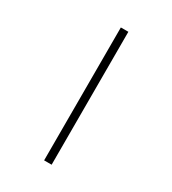

<svg xmlns="http://www.w3.org/2000/svg" viewBox="-217 -836 1034 1151"><g transform="rotate(30 300.0 -260.0)"><path d="M274 200V-720H326V200Z"/></g></svg>

Font: Chivo Mono Thin
Style: Regular
Weight: 250
Designer: Hector Gatti
Foundry: Omnibus-Type
Version: Version 1.008